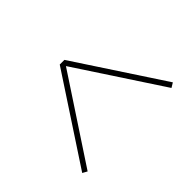

<svg xmlns="http://www.w3.org/2000/svg" viewBox="-69 -920 701 701"><g transform="rotate(-45 281.0 -569.5)"><path d="M65 -396 47 -406 269 -744H293L515 -406L497 -395L281 -724Z"/></g></svg>

Font: Literata 72pt Black
Style: Regular
Weight: 900
Designer: Latin by Veronika Burian and Jose Scaglione. Greek by Irene Vlachou. Cyrillic by Vera Evstafieva.
Foundry: TypeTogether
Version: Version 3.002